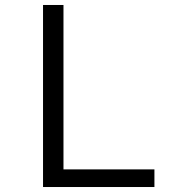

<svg xmlns="http://www.w3.org/2000/svg" viewBox="-20 -751 707 771"><path d="M152.8 0V-731H234.9V-70.8H600.1V0Z"/></svg>

Font: Shanggu Mono N
Style: Regular
Weight: 350
Designer: GuiWonder
Version: Version 1.021